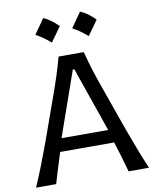

<svg xmlns="http://www.w3.org/2000/svg" viewBox="-104 -1081 947 1160"><g transform="rotate(-10 369.0 -500.5)"><path d="M21.5 0Q48.3 -61 74.7 -128.4Q101.1 -195.8 123 -256.3L215.8 -515.6Q241.2 -585.9 259.5 -642.6Q277.8 -699.2 293 -756.3H447.8Q462.9 -697.8 480.5 -641.4Q498 -585 523.4 -515.1L615.2 -255.4Q637.7 -193.4 663.1 -127Q688.5 -60.5 714.8 0H589.4Q577.1 -45.4 562.7 -93.3Q548.3 -141.1 533.7 -187H202.6Q187.5 -140.6 172.9 -92.8Q158.2 -44.9 145 0ZM511.2 -267.6 373.5 -664.1H364.3L225.1 -267.6ZM467.7 -1001.3Q509.6 -985.2 558.5 -936.8Q542.9 -914.3 527.1 -892Q511.2 -869.7 494 -846.6Q453.2 -883.1 403.8 -910Q420.5 -933.6 436 -955.6Q451.6 -977.6 467.7 -1001.3ZM241.6 -1001.3Q283.5 -985.2 332.4 -936.8Q316.8 -914.3 301 -892Q285.2 -869.7 268 -846.6Q227.1 -883.1 177.7 -910Q194.4 -933.6 210 -955.6Q225.5 -977.6 241.6 -1001.3Z"/></g></svg>

Font: Pinar-FD Medium
Style: Regular
Weight: 500
Designer: Amin Abedi
Version: Version 3.000